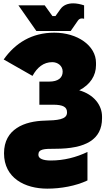

<svg xmlns="http://www.w3.org/2000/svg" viewBox="-20 -912 655 1146"><path d="M197 -727H402L445 -789C450 -796 457 -802 469 -802C473 -802 477 -801 482 -800V-880C461 -887 438 -892 417 -892C386 -892 358 -882 341 -858L311 -816H293L247 -880H90ZM502 -5C435 27 362 46 283 46C240 46 209 36 209 12C209 -23 243 -24 310 -24C491 -24 589 -79 589 -206V-216C589 -285 540 -348 453 -373C519 -407 553 -461 553 -523V-537C553 -640 442 -717 304 -717C170 -717 71 -655 2 -557L174 -459C202 -510 240 -541 292 -541C325 -541 354 -519 354 -485V-484C354 -447 326 -425 274 -425H215V-287H297C357 -287 380 -273 380 -242V-240C380 -197 319 -194 248 -192C127 -189 4 -143 4 3C4 151 129 214 262 214C343 214 433 198 502 165Z"/></svg>

Font: Fixel Display Black
Style: Regular
Weight: 900
Designer: AlfaBravo + MacPaw
Foundry: Kyrylo Tkachov, Marchela Mozhyna, Serhii Makarenko, Maria Weinstein, Zakhar Kryvoshyya
Version: Version 1.211